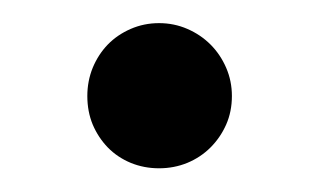

<svg xmlns="http://www.w3.org/2000/svg" viewBox="-20 -138 276 166"><path d="M55.5 -55Q55.5 -68 60.2 -79.5Q65 -91 73.2 -99.5Q81.5 -108 93 -113Q104.5 -118 117.5 -118Q130.5 -118 142 -113Q153.5 -108 162 -99.5Q170.5 -91 175.5 -79.5Q180.5 -68 180.5 -55Q180.5 -41.5 175.5 -30.2Q170.5 -19 162 -10.5Q153.5 -2 142 2.8Q130.5 7.5 117.5 7.5Q104.5 7.5 93 2.8Q81.5 -2 73.2 -10.5Q65 -19 60.2 -30.2Q55.5 -41.5 55.5 -55Z"/></svg>

Font: TypoPRO Lato
Style: Regular
Weight: 400
Designer: Lukasz Dziedzic with Adam Twardoch and Botio Nikoltchev
Foundry: tyPoland Lukasz Dziedzic
Version: Version 2.010; 2014-09-01; http://www.latofonts.com/